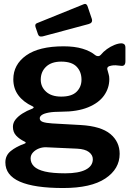

<svg xmlns="http://www.w3.org/2000/svg" viewBox="-20 -771 673 966"><path d="M591 -553Q600 -553 605.5 -548Q611 -543 611 -531V-463Q611 -449 605 -443.5Q599 -438 588 -440Q575 -442 562.5 -442.5Q550 -443 541 -441Q514 -437 521 -418Q523 -409 526.5 -398Q530 -387 530 -373Q530 -328 503.5 -290.5Q477 -253 423 -231Q369 -209 289 -209Q249 -209 225 -204.5Q201 -200 190.5 -192.5Q180 -185 180 -176Q180 -163 195.5 -157.5Q211 -152 243 -150L386 -142Q488 -136 535 -97Q582 -58 582 3Q582 79 510 127Q438 175 298 175Q153 175 80 143Q7 111 7 46Q7 11 34 -11Q61 -33 103 -48Q116 -53 103 -59Q78 -71 61.5 -88.5Q45 -106 45 -133Q45 -153 58 -169.5Q71 -186 93 -200Q115 -214 142 -224Q147 -226 149 -229.5Q151 -233 144 -236Q97 -258 72 -292Q47 -326 47 -372Q47 -446 111.5 -492Q176 -538 300 -538Q355 -538 395 -526Q435 -514 460 -493Q467 -488 474.5 -488.5Q482 -489 487 -495Q500 -511 518 -524Q536 -537 556 -545Q576 -553 591 -553ZM288 -285Q341 -285 365.5 -309.5Q390 -334 390 -370Q390 -410 365.5 -435.5Q341 -461 288 -461Q239 -461 212 -435.5Q185 -410 185 -370Q185 -334 212 -309.5Q239 -285 288 -285ZM214 -30Q194 -31 176 -24Q158 -17 146 -4Q134 9 134 26Q134 49 151 66Q168 83 206 92Q244 101 308 101Q376 101 411.5 82.5Q447 64 447 30Q447 9 427.5 -6Q408 -21 368 -23ZM420 -741 442 -676Q448 -656 426 -650L195 -588Q184 -586 179 -588.5Q174 -591 171 -599L159 -634Q154 -649 165 -654L402 -750Q414 -755 420 -741Z"/></svg>

Font: Libre Franklin Thin
Style: Bold
Weight: 700
Version: Version 3.000